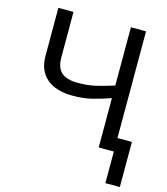

<svg xmlns="http://www.w3.org/2000/svg" viewBox="-129 -814 961 1102"><g transform="rotate(15 351.5 -263.0)"><path d="M601 -714V-80H687V188H601V0H511V-293Q453 -273 402.5 -260.5Q352 -248 290 -248Q190 -248 135 -294.5Q80 -341 80 -429V-714H170V-442Q170 -384 200.5 -355.5Q231 -327 299 -327Q358 -327 405 -338Q452 -349 511 -368V-714Z"/></g></svg>

Font: Noto Sans Historical
Style: Regular
Weight: 400
Designer: Monotype Design Team
Foundry: Monotype Imaging Inc.
Version: Version 2.013; ttfautohint (v1.8.4.7-5d5b)